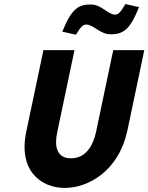

<svg xmlns="http://www.w3.org/2000/svg" viewBox="-20 -917 731 946"><path d="M194 -670 110 -271C68 -77 181 9 299 9C417 9 565 -77 607 -271L691 -670H538L453 -266C439 -201 404 -137 330 -137C256 -137 248 -201 262 -266L347 -670ZM287 -761 354 -746C381 -790 390 -796 406 -796C440 -796 473 -748 525 -748C593 -748 623 -778 665 -882L598 -897C572 -853 562 -845 547 -845C511 -845 481 -895 427 -895C366 -895 332 -873 287 -761Z"/></svg>

Font: LT Wave Mono Black
Style: Italic
Weight: 900
Designer: Daniel Lyons
Version: Version 2.5 (Glyphs App)